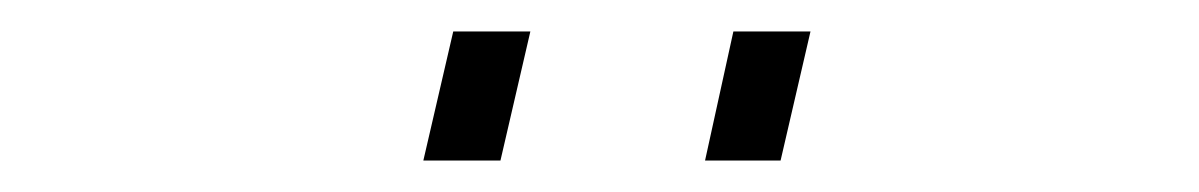

<svg xmlns="http://www.w3.org/2000/svg" viewBox="-20 -727 762 122"><path d="M249 -625 268 -707H317L298 -625ZM428 -625 446 -707H495L476 -625Z"/></svg>

Font: Titillium Web Light
Style: Italic
Weight: 300
Italic angle: -13°
Version: Version 1.002;PS 57.000;hotconv 1.0.70;makeotf.lib2.5.55311